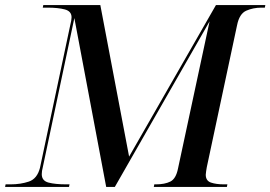

<svg xmlns="http://www.w3.org/2000/svg" viewBox="-41 -734 1062 754"><path d="M-21 0 -19 -10H0Q40 -10 72.5 -21Q105 -32 116 -75L235 -636Q240 -655 240 -666Q240 -690 213.5 -697Q187 -704 146 -704H127L129 -714H353L466 -119L807 -714H1001L999 -704H986Q953 -704 926 -692Q899 -680 890 -635L771 -77Q770 -70 768.5 -61.5Q767 -53 767 -48Q767 -24 787.5 -17Q808 -10 839 -10H852L850 0H563L565 -10H571Q606 -10 628 -21Q650 -32 658 -72L782 -650L410 0H376L251 -663L127 -77Q123 -62 123 -50Q123 -24 149.5 -17Q176 -10 220 -10H232L230 0Z"/></svg>

Font: Noto Serif Display Medium
Style: Italic
Weight: 500
Italic angle: -12°
Designer: Monotype Design Team
Foundry: Monotype Imaging Inc.
Version: Version 2.009